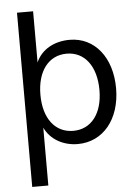

<svg xmlns="http://www.w3.org/2000/svg" viewBox="-61 -758 714 1021"><g transform="rotate(-5 296.0 -247.0)"><path d="M69 218H155V-91C184 -28 251 12 331 12C466 12 559 -101 559 -266C559 -431 468 -544 335 -544C252 -544 184 -506 155 -439V-712H69ZM313 -60C216 -60 155 -140 155 -266C155 -392 216 -472 313 -472C409 -472 470 -391 470 -264C470 -139 409 -60 313 -60Z"/></g></svg>

Font: Ronzino
Style: Regular
Weight: 400
Designer: Nunzio Mazzaferro
Foundry: Collletttivo
Version: Version 1.000;Glyphs 3.3 (3337)